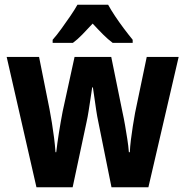

<svg xmlns="http://www.w3.org/2000/svg" viewBox="-20 -786 778 806"><path d="M393 -273Q388 -296 384 -322.5Q380 -349 376.5 -374.5Q373 -400 370 -419H367Q364 -398 360 -372Q356 -346 352 -320Q348 -294 343 -272L285 0H133L8 -547H144L188 -327Q193 -301 198 -270Q203 -239 207 -207.5Q211 -176 213 -147H216Q218 -165 221 -186Q224 -207 227.5 -229.5Q231 -252 235 -274.5Q239 -297 243 -318L293 -547H447L494 -316Q500 -289 505 -260Q510 -231 514.5 -202Q519 -173 521 -147H525Q526 -171 529.5 -199Q533 -227 537.5 -256Q542 -285 547 -312L596 -547H730L603 0H448ZM434 -766Q446 -744 463 -718.5Q480 -693 499.5 -667Q519 -641 537 -619V-606H453Q433 -621 412.5 -641.5Q392 -662 369 -687Q346 -662 325.5 -641Q305 -620 286 -606H201V-619Q218 -638 237.5 -665Q257 -692 275.5 -719Q294 -746 305 -766Z"/></svg>

Font: Noto Sans Khmer Condensed
Style: Bold
Weight: 700
Width: 3
Designer: Danh Hong and the Monotype Design Team
Foundry: Monotype Imaging Inc.
Version: Version 2.004